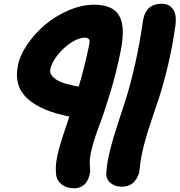

<svg xmlns="http://www.w3.org/2000/svg" viewBox="-20 -780 958 1024"><path d="M628.9 215.8Q592.3 215.8 568.1 194.6Q543.9 173.3 546.9 139.2Q551.8 80.6 567.9 16.8Q584 -46.9 606.2 -113Q628.4 -179.2 652.1 -254.2Q675.8 -329.1 700.4 -437.7Q725.1 -546.4 742.2 -667Q745.1 -686.5 751 -701.7Q756.8 -716.8 768.1 -730.7Q779.3 -744.6 798.6 -752.2Q817.9 -759.8 844.2 -759.8Q882.3 -759.8 903.1 -730.2Q923.8 -700.7 915 -641.1Q899.9 -532.2 876.2 -432.6Q852.5 -333 829.3 -262.2Q806.2 -191.4 784.4 -127.9Q762.7 -64.5 746.6 -1.7Q730.5 61 725.1 119.1Q722.7 158.2 697.8 187Q672.9 215.8 628.9 215.8ZM373 224.1Q337.4 224.1 311 205.1Q284.7 186 279.8 155.8Q276.9 131.8 277.8 109.4Q278.8 86.9 284.4 58.1Q290 29.3 298.3 0.7Q306.6 -27.8 318.1 -63Q329.6 -98.1 341.8 -134.3Q347.2 -149.9 350.1 -158.2Q197.3 -188.5 125.5 -254.9Q53.7 -321.3 75.2 -429.2Q85.9 -484.9 125.7 -543.2Q165.5 -601.6 220.7 -648.2Q275.9 -694.8 345.9 -724.9Q416 -754.9 481.9 -754.9Q582 -754.9 616 -695.8Q649.9 -636.7 623 -504.9Q600.6 -392.6 567.1 -282.7Q533.7 -172.9 509.3 -109.9Q484.9 -46.9 469.7 12.7Q454.6 72.3 460 110.8Q464.8 152.3 442.9 188.2Q420.9 224.1 373 224.1ZM248 -409.2Q242.2 -381.8 277.1 -357.4Q312 -333 399.9 -317.9Q431.2 -422.9 456.1 -543Q460.4 -562.5 454.3 -570.8Q448.2 -579.1 431.2 -579.1Q401.4 -579.1 361.3 -554Q321.3 -528.8 288.6 -488.3Q255.9 -447.8 248 -409.2Z"/></svg>

Font: Shantell Sans Bouncy
Style: Italic
Weight: 800
Italic angle: -11.31°
Designer: Stephen Nixon, Anya Danilova, Shantell Martin
Foundry: Arrow Type
Version: Version 1.006;[9816181b4]